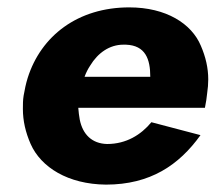

<svg xmlns="http://www.w3.org/2000/svg" viewBox="-20 -490 598 520"><path d="M390 -159C362 -125 322 -100 270 -100C229 -101 204 -126 196 -166C194 -176 193 -187 192 -198H535C538 -213 540 -226 541 -237C543 -250 544 -263 544 -275C544 -306 537 -336 524 -366C499 -426 430 -470 330 -470C191 -470 91 -393 55 -279C50 -263 47 -248 44 -231C42 -219 42 -207 42 -195C42 -163 49 -132 63 -100C91 -37 164 9 267 10C387 10 465 -43 523 -124ZM209 -282C213 -293 218 -303 224 -312C245 -347 277 -369 314 -369C316 -369 319 -369 321 -369C374 -367 387 -330 387 -282Z"/></svg>

Font: Jost
Style: Bold Italic
Weight: 700
Italic angle: -5°
Version: Version 3.710